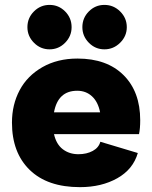

<svg xmlns="http://www.w3.org/2000/svg" viewBox="-20 -750 620 783"><path d="M306.2 13.2Q173.3 13.2 101.1 -57.1Q28.8 -127.4 28.8 -250Q28.8 -323.2 60.1 -382.1Q91.3 -440.9 152.8 -476.1Q214.4 -511.2 295.9 -511.2Q416 -511.2 483.9 -443.6Q551.8 -376 551.8 -259.8Q551.8 -225.1 546.9 -203.1H200.2Q209.5 -161.6 236.1 -141.4Q262.7 -121.1 299.8 -121.1Q333.5 -121.1 358.2 -134.5Q382.8 -147.9 389.2 -171.9L542 -126Q522.9 -59.6 458.5 -23.2Q394 13.2 306.2 13.2ZM91.8 -639.2Q91.8 -676.8 118.4 -703.4Q145 -730 182.1 -730Q219.2 -730 245.6 -703.4Q272 -676.8 272 -639.2Q272 -602.5 245.6 -575.7Q219.2 -548.8 182.1 -548.8Q145 -548.8 118.4 -575.7Q91.8 -602.5 91.8 -639.2ZM200.2 -292H388.2Q379.9 -334.5 355.2 -357.2Q330.6 -379.9 294.9 -379.9Q216.3 -379.9 200.2 -292ZM315.9 -639.2Q315.9 -676.8 342.3 -703.4Q368.7 -730 405.8 -730Q443.4 -730 470.2 -703.1Q497.1 -676.3 497.1 -639.2Q497.1 -602.5 470 -575.7Q442.9 -548.8 405.8 -548.8Q368.7 -548.8 342.3 -575.7Q315.9 -602.5 315.9 -639.2Z"/></svg>

Font: Human Sans Black
Style: Regular
Weight: 800
Designer: Tim Radville
Foundry: Continuum
Version: Version 1.000;FEAKit 1.0